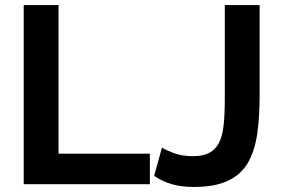

<svg xmlns="http://www.w3.org/2000/svg" viewBox="-20 -730 1115 761"><path d="M74 0V-710H212V-121H574V0ZM622 -145Q635 -136 668 -123.5Q701 -111 746 -111Q785 -111 810 -124.5Q835 -138 848.5 -165Q862 -192 866.5 -235Q871 -278 871 -338V-710H1009V-349Q1009 -269 1000 -203Q991 -137 965 -89Q939 -41 886.5 -15Q834 11 747 11Q699 11 661 0Q623 -11 591 -33Z"/></svg>

Font: YasnoRaleway
Style: Bold
Weight: 700
Designer: Matt McInerney, Pablo Impallari, Rodrigo Fuenzalida
Foundry: Matt McInerney, Pablo Impallari, Rodrigo Fuenzalida
Version: Version 4.026